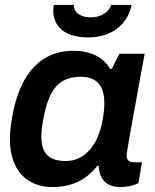

<svg xmlns="http://www.w3.org/2000/svg" viewBox="-20 -743 627 775"><path d="M336 -592C447 -592 500 -661 511 -723H429C423 -702 397 -673 345 -673C308 -673 278 -690 278 -723H197C196 -715 195 -708 195 -700C195 -645 231 -592 336 -592ZM192 12C266 12 328 -15 372 -73H379C379 -55 383 -40 389 -28C403 -1 430 12 465 12C500 12 526 3 539 -4L553 -88H520C503 -88 491 -96 491 -115C491 -129 515 -258 540 -396L564 -526H462L431 -465H424C397 -514 343 -538 276 -538C152 -538 61 -456 29 -270C23 -237 20 -208 20 -182C20 -55 89 12 192 12ZM246 -93C176 -93 147 -125 147 -192C147 -210 149 -232 156 -269C178 -381 217 -433 306 -433C372 -433 401 -396 401 -327C401 -310 400 -290 394 -257C375 -152 318 -93 246 -93Z"/></svg>

Font: Archivo SemiBold
Style: Italic
Weight: 600
Italic angle: -10°
Designer: Hector Gatti
Foundry: Omnibus-Type
Version: Version 2.001